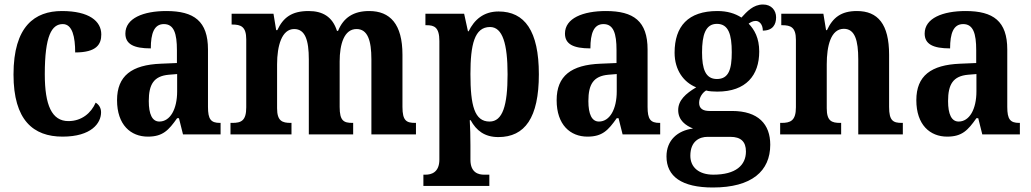

<svg xmlns="http://www.w3.org/2000/svg" viewBox="-20 -597 4579 853"><path d="M258 10C386 10 429 -50 429 -98C429 -117 420 -132 405 -141C385 -95 343 -59 284 -59C210 -59 179 -130 179 -267C179 -439 210 -490 259 -490C302 -490 314 -432 314 -364C409 -364 430 -400 430 -444C430 -503 376 -548 255 -548C135 -548 40 -481 40 -266C40 -63 128 10 258 10Z M637 10C703 10 729 -18 767 -72H775L793 0H960V-51H957C917 -51 904 -67 904 -122V-377C904 -503 842 -548 719 -548C617 -548 537 -516 537 -448C537 -401 574 -382 650 -382C650 -449 665 -490 708 -490C753 -490 766 -448 766 -374V-317L695 -314C565 -309 500 -260 500 -152C500 -42 561 10 637 10ZM688 -57C656 -57 641 -90 641 -148C641 -222 663 -259 730 -265L767 -268V-191C767 -112 736 -57 688 -57Z M1004 0H1275V-51H1272C1234 -51 1211 -59 1211 -116V-311C1211 -394 1232 -468 1287 -468C1336 -468 1352 -418 1352 -333V0H1549V-51H1546C1507 -51 1489 -60 1489 -122V-324C1489 -401 1509 -468 1564 -468C1613 -468 1630 -418 1630 -333V0H1828V-51H1825C1786 -51 1768 -60 1768 -122V-354C1768 -490 1713 -548 1620 -548C1551 -548 1506 -519 1482 -460H1477C1457 -523 1413 -548 1351 -548C1276 -548 1238 -519 1212 -463H1207L1195 -536H1009V-488H1012C1050 -488 1074 -479 1074 -422V-120C1074 -60 1051 -51 1012 -51H1004Z M1861 229H2154V179H2130C2107 179 2070 171 2070 113V49C2070 8 2069 -30 2067 -63H2071C2096 -17 2133 12 2194 12C2312 12 2374 -74 2374 -267C2374 -460 2311 -546 2195 -546C2128 -546 2087 -509 2062 -458H2059L2042 -536H1870V-485H1876C1909 -485 1932 -476 1932 -415V112C1932 170 1895 179 1871 179H1861ZM2155 -57C2088 -57 2070 -128 2070 -268C2070 -399 2088 -477 2157 -477C2213 -477 2235 -402 2235 -267C2235 -128 2213 -57 2155 -57Z M2590 10C2656 10 2682 -18 2720 -72H2728L2746 0H2913V-51H2910C2870 -51 2857 -67 2857 -122V-377C2857 -503 2795 -548 2672 -548C2570 -548 2490 -516 2490 -448C2490 -401 2527 -382 2603 -382C2603 -449 2618 -490 2661 -490C2706 -490 2719 -448 2719 -374V-317L2648 -314C2518 -309 2453 -260 2453 -152C2453 -42 2514 10 2590 10ZM2641 -57C2609 -57 2594 -90 2594 -148C2594 -222 2616 -259 2683 -265L2720 -268V-191C2720 -112 2689 -57 2641 -57Z M3147 236C3320 236 3402 163 3402 46C3402 -45 3349 -104 3232 -104H3132C3104 -104 3086 -114 3086 -140C3086 -165 3102 -186 3117 -195C3128 -191 3154 -190 3167 -190C3295 -190 3353 -263 3353 -368C3353 -428 3332 -465 3306 -492C3315 -498 3324 -504 3338 -504C3353 -504 3369 -489 3369 -461C3413 -461 3428 -488 3428 -520C3428 -550 3408 -577 3370 -577C3326 -577 3298 -545 3274 -519C3246 -537 3212 -548 3167 -548C3037 -548 2977 -480 2977 -363C2977 -285 3018 -231 3073 -209C3026 -181 2993 -151 2993 -108C2993 -62 3027 -39 3059 -26C2990 -17 2941 26 2941 98C2941 187 3009 236 3147 236ZM3165 -246C3114 -246 3099 -291 3099 -364C3099 -441 3114 -491 3165 -491C3217 -491 3231 -443 3231 -365C3231 -290 3218 -246 3165 -246ZM3149 179C3086 179 3047 147 3047 95C3047 29 3089 11 3123 11H3225C3271 11 3294 32 3294 76C3294 137 3249 179 3149 179Z M3446 0H3717V-51H3713C3675 -51 3653 -59 3653 -116V-311C3653 -393 3671 -469 3729 -469C3778 -469 3793 -418 3793 -333V0H3991V-51H3987C3948 -51 3930 -60 3930 -122V-354C3930 -490 3880 -548 3787 -548C3717 -548 3680 -519 3654 -463H3650L3638 -536H3451V-485H3455C3493 -485 3516 -476 3516 -420V-120C3516 -60 3491 -51 3452 -51H3446Z M4188 10C4254 10 4280 -18 4318 -72H4326L4344 0H4511V-51H4508C4468 -51 4455 -67 4455 -122V-377C4455 -503 4393 -548 4270 -548C4168 -548 4088 -516 4088 -448C4088 -401 4125 -382 4201 -382C4201 -449 4216 -490 4259 -490C4304 -490 4317 -448 4317 -374V-317L4246 -314C4116 -309 4051 -260 4051 -152C4051 -42 4112 10 4188 10ZM4239 -57C4207 -57 4192 -90 4192 -148C4192 -222 4214 -259 4281 -265L4318 -268V-191C4318 -112 4287 -57 4239 -57Z"/></svg>

Font: Noto Serif Georgian Condensed Bold
Style: Regular
Weight: 700
Width: 3
Designer: Monotype Design Team, Akaki Razmadze
Foundry: Google LLC
Version: Version 2.003